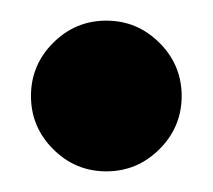

<svg xmlns="http://www.w3.org/2000/svg" viewBox="-20 -343 206 186"><path d="M10 -250Q10 -280 31.5 -301.5Q53 -323 83 -323Q113 -323 134.5 -301.5Q156 -280 156 -250Q156 -220 134.5 -198.5Q113 -177 83 -177Q53 -177 31.5 -198.5Q10 -220 10 -250Z"/></svg>

Font: Libre Bodoni
Style: Regular
Weight: 400
Designer: Pablo Impallari, Rodrigo Fuenzalida
Foundry: Pablo Impallari, Rodrigo Fuenzalida
Version: Version 1.001; ttfautohint (v1.5.65-e2d9)